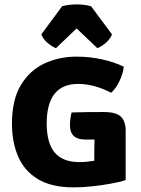

<svg xmlns="http://www.w3.org/2000/svg" viewBox="-20 -816 625 851"><path d="M398 -147.5Q398 -173 399 -197.5Q388.5 -197.5 378 -197.5Q367.5 -197.5 357.5 -197.5Q290 -197.5 290 -261Q290 -273.5 292.2 -290.8Q294.5 -308 297.5 -317.5Q333.5 -319 368.5 -319.2Q403.5 -319.5 439.5 -319.5Q496 -319.5 516.5 -298.2Q537 -277 537 -238V-18Q510.5 -9 470.2 -1.8Q430 5.5 386.5 10Q343 14.5 307 14.5Q208 14.5 147.8 -22.2Q87.5 -59 60.2 -122.8Q33 -186.5 33 -267Q33 -373.5 72.5 -439Q112 -504.5 177.2 -534.8Q242.5 -565 319.5 -565Q377.5 -565 432 -553Q486.5 -541 528.5 -520.5Q525.5 -489.5 509.2 -456Q493 -422.5 472.5 -405Q397 -444 326 -444Q187 -444 187 -268.5Q187 -181.5 222.8 -139.5Q258.5 -97.5 332 -97.5Q349 -97.5 365.5 -99.2Q382 -101 398 -103.5ZM383.5 -788.5 476.5 -663.5Q467 -640.5 446.8 -624.2Q426.5 -608 411.5 -602.5L319.5 -690L228 -602.5Q213 -608 192.8 -624.2Q172.5 -640.5 163 -663.5L255.5 -788.5Q268.5 -792 285.2 -794.2Q302 -796.5 319.5 -796.5Q337.5 -796.5 354.2 -794.2Q371 -792 383.5 -788.5Z"/></svg>

Font: Signika Negative SC
Style: Bold
Weight: 700
Designer: Anna Giedryś
Foundry: Anna Giedryś
Version: Version 2.000; ttfautohint (v1.8.3) -l 8 -r 50 -G 200 -x 9 -